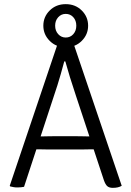

<svg xmlns="http://www.w3.org/2000/svg" viewBox="-20 -900 634 926"><path d="M256 -683H337L567 -4Q559 1 548.2 3.5Q537.5 6 524 6Q507 6 497.8 -1.8Q488.5 -9.5 481 -31L346 -439Q331 -483.5 317.5 -527.2Q304 -571 295 -604H290Q282.5 -575.5 272.8 -541.8Q263 -508 257 -489L96 1Q89.5 2.5 81 3.2Q72.5 4 64 4Q53 4 45.2 2.5Q37.5 1 29 -1L27 -4ZM226 -179Q223 -179 205.5 -179.2Q188 -179.5 170.2 -179.8Q152.5 -180 149 -180H122L145 -242H169Q172.5 -242 187.5 -242.2Q202.5 -242.5 217.2 -242.8Q232 -243 235 -243H352Q355 -243 370.2 -242.8Q385.5 -242.5 401 -242.2Q416.5 -242 420 -242H444L465 -180H438Q434.5 -180 416.5 -179.8Q398.5 -179.5 380.8 -179.2Q363 -179 360 -179ZM189 -776Q189 -819 219.8 -849.5Q250.5 -880 297 -880Q343.5 -880 374.2 -849.5Q405 -819 405 -776Q405 -733.5 374.2 -702.8Q343.5 -672 297 -672Q250.5 -672 219.8 -702.8Q189 -733.5 189 -776ZM246 -776Q246 -751.5 260.8 -735.2Q275.5 -719 297 -719Q319 -719 333.5 -735.2Q348 -751.5 348 -776Q348 -801 333.5 -817Q319 -833 297 -833Q275.5 -833 260.8 -817Q246 -801 246 -776Z"/></svg>

Font: Signika Negative Light
Style: Regular
Weight: 300
Designer: Anna Giedry
Foundry: Anna Giedry
Version: Version 2.001